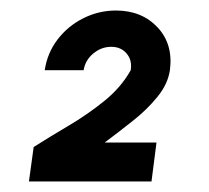

<svg xmlns="http://www.w3.org/2000/svg" viewBox="-20 -754 398 365"><path d="M35 -409 44 -474.5Q74 -493.5 110 -514.8Q146 -536 178 -561.8Q210 -587.5 228.5 -620.5Q231.5 -639.5 220.8 -652.2Q210 -665 191.5 -665Q172.5 -665 157.2 -652.2Q142 -639.5 139 -620.5H65Q70 -653.5 89.5 -679Q109 -704.5 138.2 -719.2Q167.5 -734 200.5 -734Q249.5 -734 279.5 -702Q309.5 -670 303 -620.5Q299 -594 279.2 -569.8Q259.5 -545.5 232.2 -524Q205 -502.5 179 -483H277.5L268 -409Z"/></svg>

Font: Urbanist
Style: Bold Italic
Weight: 700
Italic angle: -8°
Designer: Corey Hu
Foundry: Corey Hu
Version: Version 1.330; ttfautohint (v1.8.4.7-5d5b)